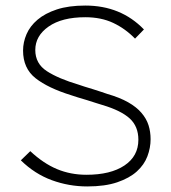

<svg xmlns="http://www.w3.org/2000/svg" viewBox="-20 -660 617 691"><path d="M522 -159Q522 -128 510.5 -97.5Q499 -67 472.5 -43Q446 -19 402 -4Q358 11 294 11Q228 11 166.5 -11.5Q105 -34 55 -83L89 -116Q136 -72 185 -51.5Q234 -31 291 -31Q378 -31 428 -64.5Q478 -98 478 -157Q478 -205 447 -233.5Q416 -262 349 -282Q344 -283 328 -288.5Q312 -294 293.5 -299.5Q275 -305 258.5 -310Q242 -315 237 -317Q153 -343 108 -378.5Q63 -414 63 -478Q63 -508 75.5 -537Q88 -566 115 -589Q142 -612 184.5 -626Q227 -640 287 -640Q415 -640 498 -554L466 -521Q431 -557 387.5 -577.5Q344 -598 287 -598Q203 -598 155 -564.5Q107 -531 107 -480Q107 -431 148.5 -404Q190 -377 264 -355Q269 -353 283.5 -348.5Q298 -344 314.5 -339Q331 -334 345.5 -329Q360 -324 366 -322Q411 -309 441 -292Q471 -275 489 -254Q507 -233 514.5 -209.5Q522 -186 522 -159Z"/></svg>

Font: TypoPRO Sinkin Sans
Style: 200 X Light
Weight: 200
Designer: Keith Bates
Foundry: K-Type
Version: Sinkin Sans (version 1.0)  by Keith Bates   •   © 2014   www